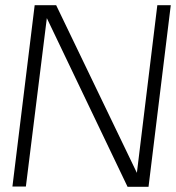

<svg xmlns="http://www.w3.org/2000/svg" viewBox="-20 -722 680 742"><path d="M554 0H473L161 -652L80 -1H28L114 -702H197L509 -54L588 -702H640Z"/></svg>

Font: Kulim Park ExtraLight
Style: Italic
Weight: 275
Italic angle: -8°
Designer: Noponies / Dale Sattler
Foundry: Noponies
Version: Version 1.000; ttfautohint (v1.8.3)